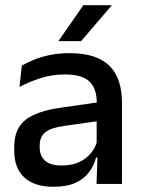

<svg xmlns="http://www.w3.org/2000/svg" viewBox="-20 -704 541 735"><path d="M349.5 0 353.5 -116 350 -131V-285L350.5 -309.5Q350.5 -366 321.8 -392.5Q293 -419 229.5 -419Q178 -419 134 -404.5Q90 -390 54.5 -371L63.5 -453Q83.5 -464.5 110.5 -475.5Q137.5 -486.5 171.5 -493.5Q205.5 -500.5 246 -500.5Q301.5 -500.5 340 -487.2Q378.5 -474 402 -449Q425.5 -424 436.2 -389Q447 -354 447 -311V0ZM184 11Q111.5 11 73 -24.8Q34.5 -60.5 34.5 -126.5V-141.5Q34.5 -211.5 77.8 -245.2Q121 -279 214 -292L361 -313L366.5 -242L225.5 -222Q175 -215 153.5 -197.8Q132 -180.5 132 -147V-140Q132 -106.5 152.8 -88.5Q173.5 -70.5 216 -70.5Q255 -70.5 283 -83.5Q311 -96.5 328.5 -118.2Q346 -140 352.5 -166.5L366 -101H348Q340 -71 321.5 -45.5Q303 -20 269.8 -4.5Q236.5 11 184 11ZM299 -684H407V-682.5L290.5 -546.5H204.5V-548Z"/></svg>

Font: Anek Odia Medium Medium
Style: Regular
Weight: 500
Version: Version 1.003